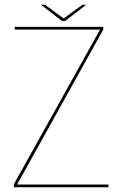

<svg xmlns="http://www.w3.org/2000/svg" viewBox="-20 -788 536 808"><path d="M38.5 0H436.5V-11.5H52L414.5 -663.5V-675H42V-663.5H401L38.5 -13ZM241 -699.5H254L342.5 -768H327L248 -710.5L169 -768H152.5Z"/></svg>

Font: Anybody UltraCondensed Thin Thin
Style: Regular
Weight: 250
Version: Version 1.111